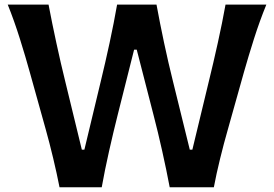

<svg xmlns="http://www.w3.org/2000/svg" viewBox="-20 -791 1156 811"><path d="M231.4 0Q220.2 -57.6 204.6 -122.8Q189 -188 173.3 -244.1L106 -485.4Q88.4 -549.3 64.2 -626.5Q40 -703.6 12.7 -771.5H185.1Q199.7 -694.3 218.3 -608.6Q236.8 -522.9 255.9 -445.8L325.7 -158.7H336.4L406.2 -449.7Q424.3 -523.9 442.9 -609.9Q461.4 -695.8 474.6 -771.5H641.1Q655.3 -693.8 673.1 -610.1Q690.9 -526.4 710.4 -448.2L781.7 -158.7H792.5L862.8 -450.2Q881.3 -525.4 900.1 -610.4Q918.9 -695.3 932.6 -771.5H1105Q1076.7 -702.1 1052.7 -626.7Q1028.8 -551.3 1010.7 -487.3L942.4 -244.1Q925.8 -186.5 909.7 -120.8Q893.6 -55.2 883.3 0H696.8Q683.1 -72.8 665 -153.6Q647 -234.4 628.4 -305.7L557.6 -581.1H546.4L477.1 -305.7Q459 -233.9 440.7 -152.6Q422.4 -71.3 409.7 0Z"/></svg>

Font: Pinar-DS3-FD SemiBold
Style: Regular
Weight: 600
Designer: Amin Abedi
Version: Version 3.000